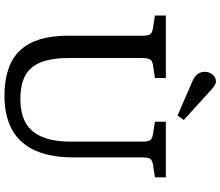

<svg xmlns="http://www.w3.org/2000/svg" viewBox="-83 -879 976 850"><g transform="rotate(90 405.0 -454.0)"><path d="M403.8 14.2Q336.9 14.2 286.4 -2.9Q235.8 -20 203.4 -54.4Q170.9 -88.9 154.5 -141.4Q138.2 -193.8 138.2 -265.1V-596.2Q138.2 -621.1 131.6 -630.6Q125 -640.1 105 -643.1L48.8 -651.9V-700.2H325.2V-651.9L267.1 -643.1Q249 -640.1 242.9 -629.6Q236.8 -619.1 236.8 -591.8V-272Q236.8 -195.8 255.4 -147.9Q273.9 -100.1 314 -78.1Q354 -56.2 418 -56.2Q482.9 -56.2 524.4 -80.1Q565.9 -104 586.4 -153.6Q606.9 -203.1 606.9 -278.8V-596.2Q606.9 -621.1 600.6 -630.6Q594.2 -640.1 574.2 -643.1L519 -651.9V-700.2H765.1V-651.9L708 -643.1Q689 -640.1 682.9 -630.1Q676.8 -620.1 676.8 -591.8V-291Q676.8 -189.9 646.5 -122.1Q616.2 -54.2 555.4 -20Q494.6 14.2 403.8 14.2ZM491.2 -752 339.8 -817.9Q320.8 -825.7 309.3 -839.4Q297.9 -853 297.9 -874Q297.9 -891.1 309.8 -906.5Q321.8 -921.9 340.8 -921.9Q349.6 -921.9 358.4 -916Q367.2 -910.2 379.9 -898.9L511.2 -779.8Z"/></g></svg>

Font: Literata
Style: Regular
Weight: 400
Designer: Latin by Veronika Burian and Jose Scaglione. Greek by Irene Vlachou. Cyrillic by Vera Evstafieva.
Foundry: TypeTogether
Version: Version 3.002